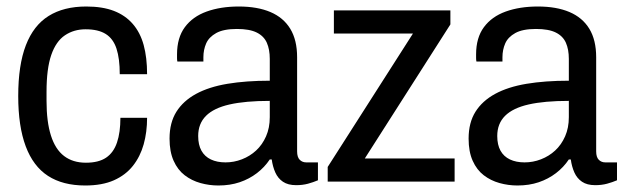

<svg xmlns="http://www.w3.org/2000/svg" viewBox="-20 -558 1920 590"><path d="M242 12Q173 12 127.5 -17.5Q82 -47 59 -108.5Q36 -170 36 -263Q36 -358 59.5 -419Q83 -480 129.5 -509Q176 -538 245 -538Q295 -538 330 -524.5Q365 -511 388 -484.5Q411 -458 421.5 -419.5Q432 -381 432 -330H348Q348 -378 338 -408.5Q328 -439 305 -453.5Q282 -468 243 -468Q207 -468 179.5 -449.5Q152 -431 137.5 -389Q123 -347 123 -276V-248Q123 -184 136.5 -141.5Q150 -99 177 -78.5Q204 -58 244 -58Q283 -58 306 -73.5Q329 -89 339.5 -120Q350 -151 350 -196H432Q432 -152 421.5 -114.5Q411 -77 388.5 -48.5Q366 -20 330 -4Q294 12 242 12Z M651 12Q623 12 596 4.5Q569 -3 547.5 -19.5Q526 -36 513.5 -64Q501 -92 501 -132Q501 -181 522 -214.5Q543 -248 582.5 -269.5Q622 -291 679 -300.5Q736 -310 809 -310V-377Q809 -406 800 -426.5Q791 -447 769 -458Q747 -469 708 -469Q667 -469 644.5 -456.5Q622 -444 613.5 -424.5Q605 -405 605 -382V-369H525Q524 -374 524 -379Q524 -384 524 -391Q524 -442 548 -474.5Q572 -507 615 -522.5Q658 -538 714 -538Q771 -538 811 -521Q851 -504 872 -469.5Q893 -435 893 -382V-93Q893 -75 901 -67Q909 -59 921 -59H957V-4Q943 2 926.5 6.5Q910 11 890 11Q865 11 849.5 0.5Q834 -10 826 -28Q818 -46 815 -68H809Q793 -44 769.5 -26Q746 -8 716.5 2Q687 12 651 12ZM673 -59Q699 -59 723.5 -68.5Q748 -78 767 -95.5Q786 -113 797.5 -139Q809 -165 809 -198V-248Q734 -248 685.5 -237Q637 -226 613 -202Q589 -178 589 -140Q589 -113 599 -95Q609 -77 628 -68Q647 -59 673 -59Z M987 0V-45L1249 -455H1006V-526H1364V-483L1101 -71H1377V0Z M1570 12Q1542 12 1515 4.5Q1488 -3 1466.5 -19.5Q1445 -36 1432.5 -64Q1420 -92 1420 -132Q1420 -181 1441 -214.5Q1462 -248 1501.5 -269.5Q1541 -291 1598 -300.5Q1655 -310 1728 -310V-377Q1728 -406 1719 -426.5Q1710 -447 1688 -458Q1666 -469 1627 -469Q1586 -469 1563.5 -456.5Q1541 -444 1532.5 -424.5Q1524 -405 1524 -382V-369H1444Q1443 -374 1443 -379Q1443 -384 1443 -391Q1443 -442 1467 -474.5Q1491 -507 1534 -522.5Q1577 -538 1633 -538Q1690 -538 1730 -521Q1770 -504 1791 -469.5Q1812 -435 1812 -382V-93Q1812 -75 1820 -67Q1828 -59 1840 -59H1876V-4Q1862 2 1845.5 6.5Q1829 11 1809 11Q1784 11 1768.5 0.5Q1753 -10 1745 -28Q1737 -46 1734 -68H1728Q1712 -44 1688.5 -26Q1665 -8 1635.5 2Q1606 12 1570 12ZM1592 -59Q1618 -59 1642.5 -68.5Q1667 -78 1686 -95.5Q1705 -113 1716.5 -139Q1728 -165 1728 -198V-248Q1653 -248 1604.5 -237Q1556 -226 1532 -202Q1508 -178 1508 -140Q1508 -113 1518 -95Q1528 -77 1547 -68Q1566 -59 1592 -59Z"/></svg>

Font: Archivo SemiCondensed
Style: Regular
Weight: 400
Width: 4
Designer: Hector Gatti
Foundry: Omnibus-Type
Version: Version 2.001